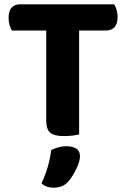

<svg xmlns="http://www.w3.org/2000/svg" viewBox="-20 -626 588 893"><path d="M203 -484 202 -606H511Q517 -597 522 -581Q527 -565 527 -547Q527 -515 512.5 -499.5Q498 -484 473 -484ZM344 -606 345 -484H36Q29 -493 24.5 -509Q20 -525 20 -543Q20 -576 34.5 -591Q49 -606 73 -606ZM195 -511H348V-1Q338 2 318 4.5Q298 7 277 7Q232 7 213.5 -9Q195 -25 195 -65ZM298 218Q284 234 266.5 240.5Q249 247 229 247Q195 247 173 227Q192 186 203 147Q214 108 218 72Q232 65 250.5 59.5Q269 54 288 54Q317 54 334.5 65Q352 76 352 101Q352 117 343.5 139.5Q335 162 322.5 183Q310 204 298 218Z"/></svg>

Font: Baloo Bhaijaan 2
Style: Bold
Weight: 700
Designer: Sanskriti Dholi, Noopur Datye and Ek Type
Foundry: Ek Type
Version: Version 1.701